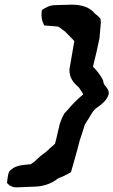

<svg xmlns="http://www.w3.org/2000/svg" viewBox="-20 -739 487 824"><path d="M12 29 10 46C18 56 32 66 53 65L127 62C164 62 203 48 226 29C227 28 232 25 235 24L248 19C259 13 274 7 284 0L286 -5C298 -48 311 -91 322 -136C329 -157 337 -180 341 -194V-195C344 -207 353 -218 361 -231C375 -254 381 -268 399 -279C418 -292 439 -310 446 -333C451 -352 434 -367 426 -378V-380L425 -382C425 -383 423 -385 423 -388L424 -390C413 -416 396 -435 379 -453L394 -515L407 -575L412 -633C414 -642 412 -654 411 -659C404 -667 398 -673 387 -681C366 -707 332 -719 288 -719L217 -717C193 -717 175 -706 160 -696L159 -691C156 -669 160 -648 168 -634L169 -630L229 -625C238 -621 248 -611 259 -604L299 -563L278 -441C277 -401 300 -380 320 -362C324 -353 334 -344 337 -334C312 -313 290 -291 269 -266V-265H268C264 -261 260 -255 255 -251V-250C244 -230 236 -210 232 -188C229 -174 225 -157 221 -141L216 -122C211 -117 202 -110 197 -105L196 -104H195C187 -94 171 -82 151 -67V-66H150C141 -57 134 -52 124 -42C121 -41 116 -37 112 -34C91 -32 52 -32 29 -12C21 -7 15 1 12 29Z"/></svg>

Font: Vapor
Style: BdObl
Weight: 700
Foundry: Cannot Into Space Fonts
Version: Version 0.179